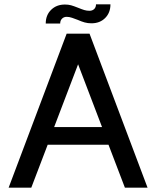

<svg xmlns="http://www.w3.org/2000/svg" viewBox="-20 -870 724 890"><path d="M395 -714 664 0H559L483 -199H201L125 0H20L289 -714ZM453 -281 342 -572 231 -281ZM395 -820Q382 -820 370.5 -823.5Q359 -827 342 -834Q322 -842 309.5 -845.5Q297 -849 281 -849Q242 -849 217 -824.5Q192 -800 192 -761H259Q259 -775 267.5 -783.5Q276 -792 289 -792Q301 -792 314 -787.5Q327 -783 340 -778Q358 -770 372.5 -766Q387 -762 404 -762Q443 -762 467.5 -786.5Q492 -811 492 -850H425Q425 -836 416.5 -828Q408 -820 395 -820Z"/></svg>

Font: Non Bureau
Style: Regular
Weight: 400
Designer: Jona Saucedo
Foundry: Non Foundry
Version: Version 1.000; ttfautohint (v1.8.4)